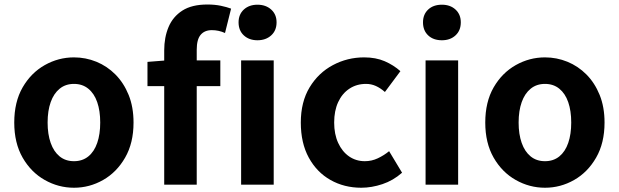

<svg xmlns="http://www.w3.org/2000/svg" viewBox="-20 -832 2788 865"><path d="M313.3 13.8Q243.3 13.8 181.6 -21.1Q119.9 -55.9 82 -121.7Q44.2 -187.5 44.2 -279.9Q44.2 -372.8 82 -438.4Q119.9 -503.9 181.6 -538.7Q243.3 -573.5 313.3 -573.5Q365.7 -573.5 414.1 -553.9Q462.4 -534.2 500 -496.4Q537.6 -458.5 559.6 -404.2Q581.6 -349.8 581.6 -279.9Q581.6 -187.5 543.6 -121.7Q505.7 -55.9 444.5 -21.1Q383.3 13.8 313.3 13.8ZM313.3 -105.8Q351.3 -105.8 377.9 -127.3Q404.5 -148.9 418 -188.2Q431.5 -227.4 431.5 -279.9Q431.5 -332.7 418 -371.7Q404.5 -410.7 377.9 -432.3Q351.3 -454 313.3 -454Q275.2 -454 248.7 -432.3Q222.1 -410.7 208.3 -371.7Q194.5 -332.7 194.5 -279.9Q194.5 -227.4 208.3 -188.2Q222.1 -148.9 248.7 -127.3Q275.2 -105.8 313.3 -105.8Z M719.8 0V-605.1Q719.8 -663.3 739.3 -710.1Q758.9 -756.8 801.6 -784.3Q844.3 -811.7 914.3 -811.7Q947.7 -811.7 974.9 -806Q1002.1 -800.3 1021.1 -793.1L993.7 -683.3Q965.6 -696.2 934.4 -696.2Q901.8 -696.2 884.1 -675.3Q866.3 -654.4 866.3 -607.9V0ZM644.4 -444.1V-553.2L728.3 -559.8H972.6V-444.1ZM1066.3 0V-559.8H1213.1V0ZM1139.9 -650.6Q1102.3 -650.6 1078.5 -672.6Q1054.8 -694.5 1054.8 -731.4Q1054.8 -767.1 1078.5 -789Q1102.3 -810.8 1139.9 -810.8Q1177.5 -810.8 1201.8 -789Q1226 -767.1 1226 -731.4Q1226 -694.5 1201.8 -672.6Q1177.5 -650.6 1139.9 -650.6Z M1607.8 13.8Q1530.7 13.8 1469 -21.1Q1407.3 -55.9 1371.2 -121.7Q1335.2 -187.5 1335.2 -279.9Q1335.2 -372.8 1374.8 -438.4Q1414.4 -503.9 1479.8 -538.7Q1545.1 -573.5 1620.5 -573.5Q1673 -573.5 1713.1 -556.2Q1753.2 -538.8 1783.9 -511.4L1714.1 -417.6Q1693.6 -435.6 1672.9 -444.8Q1652.2 -454 1629.1 -454Q1586.4 -454 1553.9 -432.3Q1521.3 -410.7 1503.4 -371.7Q1485.5 -332.7 1485.5 -279.9Q1485.5 -227.4 1503.5 -188.2Q1521.5 -148.9 1552.7 -127.3Q1583.9 -105.8 1623.7 -105.8Q1654.4 -105.8 1682 -118.8Q1709.7 -131.9 1733 -150.9L1791.4 -53.9Q1751.4 -18.6 1702.8 -2.4Q1654.2 13.8 1607.8 13.8Z M1897.3 0V-559.8H2044V0ZM1970.9 -650.6Q1932.2 -650.6 1909 -672.6Q1885.7 -694.5 1885.7 -731.4Q1885.7 -767.1 1909 -789Q1932.2 -810.8 1970.9 -810.8Q2008.5 -810.8 2032.2 -789Q2056 -767.1 2056 -731.4Q2056 -694.5 2032.2 -672.6Q2008.5 -650.6 1970.9 -650.6Z M2435.3 13.8Q2365.3 13.8 2303.6 -21.1Q2241.9 -55.9 2204 -121.7Q2166.2 -187.5 2166.2 -279.9Q2166.2 -372.8 2204 -438.4Q2241.9 -503.9 2303.6 -538.7Q2365.3 -573.5 2435.3 -573.5Q2487.7 -573.5 2536.1 -553.9Q2584.4 -534.2 2622 -496.4Q2659.6 -458.5 2681.6 -404.2Q2703.6 -349.8 2703.6 -279.9Q2703.6 -187.5 2665.6 -121.7Q2627.7 -55.9 2566.5 -21.1Q2505.3 13.8 2435.3 13.8ZM2435.3 -105.8Q2473.3 -105.8 2499.9 -127.3Q2526.5 -148.9 2540 -188.2Q2553.5 -227.4 2553.5 -279.9Q2553.5 -332.7 2540 -371.7Q2526.5 -410.7 2499.9 -432.3Q2473.3 -454 2435.3 -454Q2397.2 -454 2370.7 -432.3Q2344.1 -410.7 2330.3 -371.7Q2316.5 -332.7 2316.5 -279.9Q2316.5 -227.4 2330.3 -188.2Q2344.1 -148.9 2370.7 -127.3Q2397.2 -105.8 2435.3 -105.8Z"/></svg>

Font: Noto Sans HK Thin
Style: Regular
Weight: 100
Designer: Ryoko NISHIZUKA 西塚涼子 (kana, bopomofo & ideographs); Paul D. Hunt (Latin, Greek & Cyrillic); Sandoll Communications 산돌커뮤니
Foundry: Adobe
Version: Version 2.004-H2;hotconv 1.0.118;makeotfexe 2.5.65603